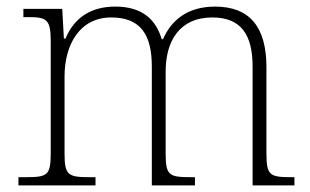

<svg xmlns="http://www.w3.org/2000/svg" viewBox="-20 -563 942 583"><path d="M36 0H270V-25H254C187 -25 176 -30 176 -97V-331C176 -426 221 -510 318 -510C408 -510 441 -456 441 -361V0H572V-25H560C493 -25 483 -30 483 -98V-346C483 -437 524 -510 625 -510C713 -510 747 -456 747 -361V0H874V-25H866C799 -25 789 -30 789 -98V-359C789 -480 739 -543 633 -543C550 -543 500 -502 475 -444H471C454 -501 415 -543 330 -543C262 -543 207 -514 179 -446H174L169 -536H51V-511H65C121 -511 134 -505 134 -439V-98C134 -30 124 -25 57 -25H36Z"/></svg>

Font: Noto Serif Lao ExtraLight
Style: Regular
Weight: 200
Designer: Monotype Design Team
Foundry: Monotype Imaging Inc.
Version: Version 2.003